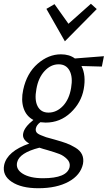

<svg xmlns="http://www.w3.org/2000/svg" viewBox="-78 -709 571 1018"><path d="M435 -661 266 -490 168 -662 211 -687 285 -583 404 -689ZM473 -411 462 -356 354 -359Q379 -310 366 -237Q353 -165 297 -112Q241 -59 164 -59Q154 -59 136 -61Q116 -47 112 -28Q110 -17 115 -8.5Q120 0 138 7.5Q156 15 166.5 18.5Q177 22 208 30Q213 31 215 32Q251 42 274 50.5Q297 59 322 74Q347 89 357 110.5Q367 132 362 160Q349 220 285.5 254.5Q222 289 125 289Q35 289 -16 255Q-67 221 -56 166Q-40 93 77 52Q38 30 45 -2Q51 -35 99 -73Q61 -93 47 -135.5Q33 -178 45 -233Q64 -321 121.5 -371Q179 -421 245 -421Q290 -421 319 -399ZM299 -243Q309 -300 291 -334Q273 -368 233 -368Q191 -368 158 -332Q125 -296 115 -237Q104 -179 121.5 -145.5Q139 -112 179 -112Q222 -112 255.5 -147Q289 -182 299 -243ZM291 177Q296 153 277.5 134.5Q259 116 237 107.5Q215 99 174 87Q148 80 131 74Q25 101 13 151Q4 188 42.5 212Q81 236 150 236Q277 236 291 177Z"/></svg>

Font: EauTest Medium
Style: Italic
Weight: 500
Italic angle: -12°
Designer: Christian Thalmann (Catharsis Fonts)
Version: Version 0.001;PS 000.001;hotconv 1.0.88;makeotf.lib2.5.64775